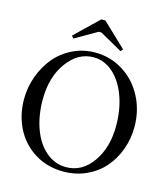

<svg xmlns="http://www.w3.org/2000/svg" viewBox="-126 -962 940 1074"><g transform="rotate(15 343.5 -425.5)"><path d="M203.6 -720.2 191.4 -733.9 326.7 -864.3H350.1L487.8 -733.4L476.6 -720.2L346.2 -793.5H330.6ZM340.8 13.2Q247.6 13.2 174.8 -32Q102.1 -77.1 63.2 -153.3Q24.4 -229.5 24.4 -321.8Q24.4 -390.6 47.6 -454.6Q70.8 -518.6 111.6 -567.9Q152.3 -617.2 212.6 -646.7Q272.9 -676.3 342.8 -676.3Q432.1 -676.3 505.6 -629.9Q579.1 -583.5 620.4 -504.2Q661.6 -424.8 661.6 -330.1Q661.6 -261.7 638.9 -199.5Q616.2 -137.2 575.4 -90.1Q534.7 -43 473.6 -14.9Q412.6 13.2 340.8 13.2ZM349.1 -14.6Q440.9 -14.6 501 -98.9Q561 -183.1 561 -310.5Q561 -404.3 532.7 -481.7Q504.4 -559.1 453.6 -603.8Q402.8 -648.4 340.8 -648.4Q251 -648.4 188.5 -562.5Q126 -476.6 126 -347.7Q126 -252.9 153.8 -177.2Q181.6 -101.6 232.7 -58.1Q283.7 -14.6 349.1 -14.6Z"/></g></svg>

Font: Elstob 18pt
Style: Regular
Weight: 400
Designer: Peter S. Baker
Version: Version 1.015